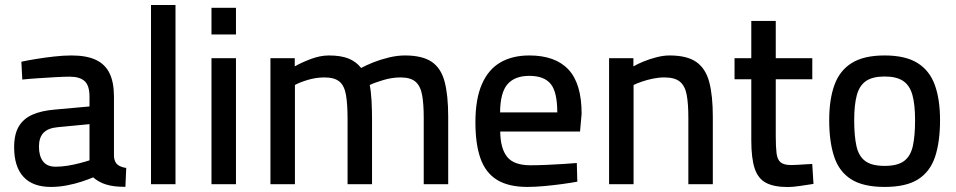

<svg xmlns="http://www.w3.org/2000/svg" viewBox="-20 -731 3796 762"><path d="M182.1 10.9Q109.8 10.9 73 -29.4Q36.1 -69.6 36.1 -146.4Q36.1 -198.2 54.5 -229.1Q72.9 -260.1 108.7 -275.9Q144.5 -291.7 197.3 -296.1L335.2 -308.5V-347.4Q335.2 -391.6 315.7 -409.2Q296.2 -426.7 256.8 -426.7Q232.1 -426.7 197.7 -424.6Q163.4 -422.6 128.7 -420.3Q94.1 -418.1 68.5 -415.3L64.8 -486Q88.2 -491.2 122.5 -496.8Q156.8 -502.4 193.9 -506.6Q231 -510.9 263.7 -510.9Q323.5 -510.9 360.5 -493.4Q397.6 -475.9 415 -439.8Q432.3 -403.7 432.3 -347.4V-109.5Q434.3 -87.5 446.5 -77.6Q458.7 -67.7 481 -64.4L477.7 10.5Q453.8 10.5 435 8.3Q416.2 6.1 399.7 0.8Q385.8 -3.6 373.6 -10.4Q361.4 -17.1 349.6 -27.1Q332 -19.4 304.5 -10.3Q276.9 -1.2 245.2 4.8Q213.5 10.9 182.1 10.9ZM200.7 -69.4Q223.8 -69.4 248.7 -73.4Q273.6 -77.4 296.5 -83.5Q319.5 -89.5 335.2 -94.7V-238.3L208.8 -226.2Q170.9 -222.7 152.7 -204Q134.6 -185.2 134.6 -148.9Q134.6 -112.1 150.6 -90.8Q166.6 -69.4 200.7 -69.4Z M579.3 0V-711.2H676.5V0Z M819.3 0V-500H916.5V0ZM819.3 -594.2V-700H916.5V-594.2Z M1053.3 0V-500H1149.8V-467.5Q1173.9 -481.6 1212.2 -496.3Q1250.5 -510.9 1285 -510.9Q1332.2 -510.9 1362.5 -499Q1392.8 -487.1 1413.3 -461.3Q1432.9 -472 1461.9 -483.6Q1490.9 -495.1 1523.9 -503Q1556.9 -510.9 1587.3 -510.9Q1655.3 -510.9 1692.7 -486.1Q1730 -461.2 1744.4 -407.5Q1758.8 -353.9 1758.8 -266.9V0H1661.7V-263.6Q1661.7 -319.2 1655.2 -354.4Q1648.7 -389.7 1629 -406.7Q1609.4 -423.7 1569.7 -423.7Q1536.2 -423.7 1501.5 -413.4Q1466.9 -403.2 1447.3 -393.5Q1452.6 -368 1454.6 -330.7Q1456.5 -293.4 1456.5 -259.4V0H1359.4V-257.4Q1359.4 -317.3 1353.2 -353.8Q1347 -390.3 1327.4 -407Q1307.7 -423.7 1267.4 -423.7Q1234.1 -423.7 1201.1 -413.8Q1168.2 -403.8 1150.5 -393.7V0Z M2071.8 10.9Q1997.1 10.5 1952.1 -17.5Q1907 -45.5 1886.9 -102.2Q1866.8 -159 1866.8 -245.6Q1866.8 -338.3 1892.6 -397Q1918.3 -455.7 1966 -483.3Q2013.7 -510.9 2080.7 -510.9Q2184 -510.9 2236.2 -454.9Q2288.3 -399 2288.3 -279.7L2282 -209H1965.3Q1965.9 -142.4 1992.5 -108.7Q2019 -75.1 2085.3 -75.1Q2113.8 -75.1 2147.8 -76.6Q2181.7 -78.1 2214.1 -80.1Q2246.5 -82.1 2269.2 -84.1L2271.2 -10Q2247.2 -5.5 2212.3 -0.7Q2177.4 4.1 2140.3 7.5Q2103.2 10.9 2071.8 10.9ZM1964.7 -284.9H2191.7Q2191.7 -366.1 2165.5 -398Q2139.3 -429.9 2080.7 -429.9Q2022.7 -429.9 1994 -396.6Q1965.3 -363.2 1964.7 -284.9Z M2397.3 0V-500H2493.8V-467.5Q2510.3 -477.3 2534.3 -487Q2558.3 -496.8 2585.5 -503.8Q2612.7 -510.9 2637.5 -510.9Q2706.7 -510.9 2743.8 -484.8Q2780.8 -458.7 2794.9 -405Q2809 -351.4 2809 -266.9V0H2711.9V-263.6Q2711.9 -319.2 2705.4 -354.4Q2698.9 -389.7 2678.6 -406.7Q2658.3 -423.7 2616.7 -423.7Q2594.2 -423.7 2570.7 -418.8Q2547.2 -413.9 2527.5 -407.1Q2507.8 -400.4 2494.5 -393.7V0Z M3106.9 11.3Q3052.5 11.3 3020.7 -5.1Q2988.9 -21.5 2975.3 -61.9Q2961.7 -102.3 2961.7 -174.3V-416.5H2895.2V-500H2961.7V-647.9H3058.8V-500H3203.8V-416.5H3058.8V-190.3Q3058.8 -147.1 3062 -122.1Q3065.2 -97.2 3078.3 -86.6Q3091.4 -76 3119.4 -76Q3129.4 -76 3144.7 -76.8Q3160 -77.7 3175.9 -78.8Q3191.8 -79.8 3203.6 -80.2L3208.5 -1.1Q3186.9 2.1 3156.9 6.7Q3126.9 11.3 3106.9 11.3Z M3490.9 10.9Q3405.7 10.9 3358 -19.5Q3310.2 -49.8 3290.6 -109.1Q3270.9 -168.4 3270.9 -254Q3270.9 -336.9 3291.9 -394.3Q3312.8 -451.6 3360.8 -481.2Q3408.7 -510.9 3490.9 -510.9Q3573 -510.9 3621 -481.2Q3668.9 -451.6 3689.9 -394.3Q3710.8 -336.9 3710.8 -254Q3710.8 -168.4 3691.2 -109.1Q3671.5 -49.8 3624 -19.5Q3576.4 10.9 3490.9 10.9ZM3490.9 -72.6Q3541.7 -72.6 3567.8 -91.8Q3593.8 -111 3602.8 -151.4Q3611.7 -191.8 3611.7 -254Q3611.7 -316 3601.1 -354.1Q3590.5 -392.2 3564.2 -409.8Q3537.9 -427.4 3490.9 -427.4Q3443.8 -427.4 3417.5 -409.8Q3391.3 -392.2 3380.7 -354.1Q3370.1 -316 3370.1 -254Q3370.1 -191.8 3379 -151.4Q3387.9 -111 3414 -91.8Q3440.1 -72.6 3490.9 -72.6Z"/></svg>

Font: Titillium Web SemiBold
Style: Regular
Weight: 600
Designer: Mohamed Gaber, Accademia di Belle Arti di Urbino
Foundry: Kief Type Foundry, Accademia di Belle Arti di Urbino
Version: Version 3.000; ttfautohint (v1.8.4)